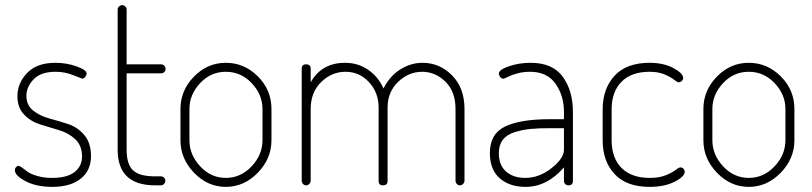

<svg xmlns="http://www.w3.org/2000/svg" viewBox="-20 -723 3169 749"><path d="M183 -29Q242 -29 271 -52Q300 -75 300 -112Q300 -155 274 -179.5Q248 -204 211 -215Q174 -226 137 -237.5Q100 -249 74 -276Q48 -303 48 -348Q48 -399 86 -438.5Q124 -478 196 -478Q240 -478 279 -464Q318 -450 318 -436Q318 -430 312.5 -423Q307 -416 301 -416Q300 -416 266.5 -429.5Q233 -443 197 -443Q139 -443 111 -413.5Q83 -384 83 -349Q83 -313 109 -292Q135 -271 172 -261Q209 -251 246 -239Q283 -227 309 -196Q335 -165 335 -114Q335 -58 295 -26Q255 6 184 6Q122 6 80 -16Q38 -38 38 -59Q38 -66 42.5 -71Q47 -76 52 -76Q57 -76 67 -68.5Q77 -61 88.5 -52.5Q100 -44 125.5 -36.5Q151 -29 183 -29Z M439 -139V-686Q439 -693 444.5 -698Q450 -703 456 -703Q463 -703 468.5 -698Q474 -693 474 -686V-472H609Q616 -472 621 -466.5Q626 -461 626 -454Q626 -447 621 -442Q616 -437 609 -437H474V-139Q474 -82 499 -58.5Q524 -35 585 -35H608Q615 -35 620 -30Q625 -25 625 -18Q625 -11 620 -5.5Q615 0 608 0H585Q439 0 439 -139Z M1039 -298V-176Q1039 -104 985.5 -49Q932 6 861 6Q790 6 737 -49Q684 -104 684 -176V-298Q684 -370 736.5 -424Q789 -478 861 -478Q933 -478 986 -425Q1039 -372 1039 -298ZM1004 -176V-298Q1004 -354 962 -398.5Q920 -443 861 -443Q802 -443 760.5 -398.5Q719 -354 719 -298V-176Q719 -119 761 -74Q803 -29 861 -29Q919 -29 961.5 -74Q1004 -119 1004 -176Z M1457 -17V-303Q1457 -362 1419.5 -402.5Q1382 -443 1328 -443Q1274 -443 1233 -403Q1192 -363 1192 -298V-18Q1192 -11 1186.5 -5.5Q1181 0 1174 0Q1167 0 1162 -5.5Q1157 -11 1157 -18V-455Q1157 -472 1174 -472Q1192 -472 1192 -455V-402Q1235 -478 1326 -478Q1377 -478 1416.5 -450.5Q1456 -423 1476 -378Q1501 -427 1542 -452.5Q1583 -478 1628 -478Q1695 -478 1743.5 -429Q1792 -380 1792 -298V-18Q1792 -11 1786.5 -5.5Q1781 0 1774 0Q1767 0 1762 -5.5Q1757 -11 1757 -18V-298Q1757 -366 1717.5 -404.5Q1678 -443 1627 -443Q1574 -443 1533 -403.5Q1492 -364 1492 -304V-17Q1492 0 1474 0Q1457 0 1457 -17Z M2050 -478Q2136 -478 2175.5 -423.5Q2215 -369 2215 -286V-18Q2215 0 2198 0Q2190 0 2185 -5Q2180 -10 2180 -18V-70Q2114 6 2030 6Q1968 6 1929.5 -27.5Q1891 -61 1891 -126Q1891 -201 1950.5 -229.5Q2010 -258 2124 -258H2180V-286Q2180 -350 2147 -396.5Q2114 -443 2048 -443Q2021 -443 1997.5 -436.5Q1974 -430 1961 -423Q1948 -416 1944 -416Q1936 -416 1931 -423Q1926 -430 1926 -436Q1926 -451 1965.5 -464.5Q2005 -478 2050 -478ZM2180 -139V-223H2125Q2080 -223 2049.5 -220Q2019 -217 1988 -207.5Q1957 -198 1941.5 -177.5Q1926 -157 1926 -126Q1926 -78 1954.5 -53.5Q1983 -29 2029 -29Q2083 -29 2131.5 -67Q2180 -105 2180 -139Z M2514 6Q2424 6 2377.5 -44Q2331 -94 2331 -176V-296Q2331 -377 2377.5 -427.5Q2424 -478 2514 -478Q2569 -478 2607 -457.5Q2645 -437 2645 -419Q2645 -412 2639.5 -407Q2634 -402 2627 -402Q2622 -402 2609.5 -412Q2597 -422 2573 -432.5Q2549 -443 2514 -443Q2443 -443 2404.5 -404Q2366 -365 2366 -296V-176Q2366 -107 2404.5 -68Q2443 -29 2515 -29Q2552 -29 2577.5 -39.5Q2603 -50 2615.5 -60Q2628 -70 2634 -70Q2641 -70 2646 -65Q2651 -60 2651 -53Q2651 -34 2611.5 -14Q2572 6 2514 6Z M3079 -298V-176Q3079 -104 3025.5 -49Q2972 6 2901 6Q2830 6 2777 -49Q2724 -104 2724 -176V-298Q2724 -370 2776.5 -424Q2829 -478 2901 -478Q2973 -478 3026 -425Q3079 -372 3079 -298ZM3044 -176V-298Q3044 -354 3002 -398.5Q2960 -443 2901 -443Q2842 -443 2800.5 -398.5Q2759 -354 2759 -298V-176Q2759 -119 2801 -74Q2843 -29 2901 -29Q2959 -29 3001.5 -74Q3044 -119 3044 -176Z"/></svg>

Font: Dosis
Style: ExtraLight
Weight: 250
Designer: Edgar Tolentino, Pablo Impallari, Igino Marini
Foundry: Edgar Tolentino, Pablo Impallari, Igino Marini
Version: Version 1.007